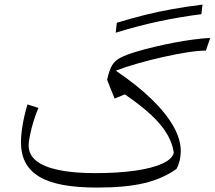

<svg xmlns="http://www.w3.org/2000/svg" viewBox="-20 -825 951 850"><path d="M871.6 -762.2 876.5 -804.7Q806.2 -795.9 744.1 -784.9Q682.1 -773.9 622.1 -759Q562 -744.1 497.1 -724.1L492.2 -680.2Q589.8 -710.4 682.6 -730.2Q775.4 -750 871.6 -762.2ZM910.6 -657.2Q876.5 -655.3 835.4 -649.9Q794.4 -644.5 751 -636.2Q707.5 -627.9 664.3 -617.7Q621.1 -607.4 582 -595.7Q536.6 -582 512.5 -569.1Q488.3 -556.2 476.3 -535.9Q464.4 -515.6 456.1 -480L454.1 -471.7L487.3 -388.7L532.7 -407.2Q604 -358.4 649.2 -316.2Q694.3 -273.9 718.5 -233.6Q742.7 -193.4 749.5 -149.4Q743.7 -121.6 699.5 -101.1Q655.3 -80.6 579.1 -69.6Q502.9 -58.6 401.4 -58.6Q304.2 -58.6 238.8 -72.5Q173.3 -86.4 140.1 -113.5Q106.9 -140.6 106.9 -180.2Q106.9 -198.7 113.3 -229Q119.6 -259.3 129.6 -291.5Q139.6 -323.7 150.4 -347.2L101.6 -362.8Q87.9 -316.9 80.3 -272.5Q72.8 -228 72.8 -194.8Q72.8 -143.1 92.8 -105.2Q112.8 -67.4 154.1 -42.7Q195.3 -18.1 259 -6.3Q322.8 5.4 410.6 5.4Q536.1 5.4 618.4 -14.2Q700.7 -33.7 761.2 -77.1Q770.5 -93.8 775.4 -114.3Q780.3 -134.8 780.3 -155.8Q780.3 -208.5 747.3 -266.6Q714.4 -324.7 650.4 -386.7Q586.4 -448.7 492.7 -512.2Q534.2 -528.3 589.1 -543.9Q644 -559.6 701.4 -572.5Q758.8 -585.4 809.1 -593.3Q859.4 -601.1 891.6 -601.1Z"/></svg>

Font: Pinar-VF-FD
Style: Regular
Weight: 300
Designer: Amin Abedi
Version: Version 3.0